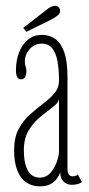

<svg xmlns="http://www.w3.org/2000/svg" viewBox="-20 -650 315 680"><path d="M121 10Q93.5 10 73 -4Q52.5 -18 41.2 -46.5Q30 -75 30 -118Q30 -163 46 -193Q62 -223 85.8 -244.2Q109.5 -265.5 133.2 -283.2Q157 -301 173 -320Q189 -339 189 -365.5Q189 -404.5 183.5 -433.8Q178 -463 164.8 -479.2Q151.5 -495.5 128 -495.5Q102 -495.5 85 -476Q68 -456.5 68 -432.5Q68 -423 69.5 -418.2Q71 -413.5 72.2 -409.2Q73.5 -405 73.5 -397Q73.5 -385.5 69 -377.2Q64.5 -369 54.5 -369Q45 -369 40.8 -377.5Q36.5 -386 36.5 -401Q36.5 -436.5 47.8 -465Q59 -493.5 79.5 -510Q100 -526.5 128 -526.5Q156 -526.5 176.2 -511.8Q196.5 -497 207.8 -464.5Q219 -432 219 -378V-55.5Q219 -38 223.8 -31.8Q228.5 -25.5 237.5 -25.5Q244.5 -25.5 249 -27.8Q253.5 -30 255.5 -32.5L270 -5.5Q265 -1 255.5 1.8Q246 4.5 234.5 4.5Q224.5 4.5 215 0Q205.5 -4.5 199.5 -14.2Q193.5 -24 193.5 -40Q190 -29.5 181.8 -17.8Q173.5 -6 158.8 2Q144 10 121 10ZM121 -21Q144 -21 159 -38.2Q174 -55.5 181.5 -77.8Q189 -100 189 -114.5V-301Q188 -287 169 -272.5Q150 -258 125.8 -238.8Q101.5 -219.5 83 -190.5Q64.5 -161.5 64.5 -118Q64.5 -70.5 78.8 -45.8Q93 -21 121 -21ZM74 -537.5 62 -551 145 -615.5Q152 -621.5 160 -625.5Q168 -629.5 175 -629.5Q180 -629.5 184.2 -627.2Q188.5 -625 191 -620Q193 -616.5 193 -612Q193 -602.5 183.2 -594.5Q173.5 -586.5 162 -581Z"/></svg>

Font: Imbue Thin
Style: Regular
Weight: 100
Designer: Tyler Finck
Foundry: Etcetera Type Company
Version: Version 1.102